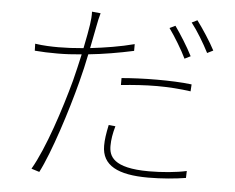

<svg xmlns="http://www.w3.org/2000/svg" viewBox="-54 -822 1107 906"><g transform="rotate(5 500.0 -369.0)"><path d="M828 -586C806 -630 769 -688 744 -723L717 -710C744 -673 781 -612 800 -572ZM512 -422C569 -428 627 -432 683 -432C737 -432 793 -428 842 -421L844 -454C797 -460 736 -462 679 -462C618 -462 558 -459 512 -455ZM560 -620C496 -603 421 -591 352 -583C360 -622 367 -658 373 -690C376 -707 382 -735 387 -751L346 -755C347 -737 345 -713 342 -694C339 -672 331 -629 321 -580C278 -576 237 -574 203 -574C171 -574 132 -575 92 -581L93 -548C128 -545 162 -544 201 -544C235 -544 274 -546 315 -550C305 -506 295 -461 285 -423C248 -286 186 -95 126 8L164 20C214 -77 279 -280 315 -419C327 -464 337 -509 346 -553C416 -560 491 -573 560 -588ZM471 -229C462 -186 458 -159 458 -130C458 -36 535 2 678 2C741 2 807 -4 856 -12L857 -45C808 -34 740 -28 679 -28C508 -28 488 -84 488 -132C488 -161 493 -191 503 -226ZM819 -745C848 -708 881 -653 904 -608L932 -622C912 -661 872 -722 845 -758Z"/></g></svg>

Font: Noto Sans Japanese Thin
Style: Regular
Weight: 100
Designer: Ryoko NISHIZUKA (kana & ideographs); Paul D. Hunt (Latin, Greek & Cyrillic); Wenlong ZHANG (bopomofo); Sandoll Communica
Foundry: Adobe Systems Incorporated
Version: Version 1.000;PS 1;hotconv 1.0.78;makeotf.lib2.5.61930